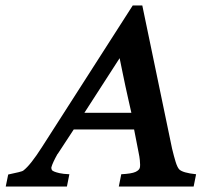

<svg xmlns="http://www.w3.org/2000/svg" viewBox="-20 -683 748 703"><path d="M471 -209H250L191 -119V-120Q172 -86 168 -70Q168 -69 168 -67Q168 -65 169.5 -61.5Q171 -58 178 -55Q185 -52 198 -49Q211 -46 234 -45L225 0H1L10 -44Q33 -49 48 -52.5Q63 -56 66 -59Q92 -79 134 -145L466 -663H501L610 -139Q617 -110 623 -90.5Q629 -71 636 -63Q649 -50 698 -45L689 0H415L424 -45Q462 -47 476 -53.5Q490 -60 492 -69Q493 -73 493 -80Q493 -85 492 -96.5Q491 -108 487 -127ZM461 -270Q455 -297 449.5 -321Q444 -345 439 -368.5Q434 -392 429 -416.5Q424 -441 418 -470L289 -270Z"/></svg>

Font: New Athena Unicode
Style: Bold Italic
Weight: 700
Designer: J. Rusten 1997; rev. by R. Hancock 2001, 2002, rev. by D. Mastronarde 2002-2021
Foundry: Society for Classical Studies (formerly American Philological Association)
Version: Version 5.008